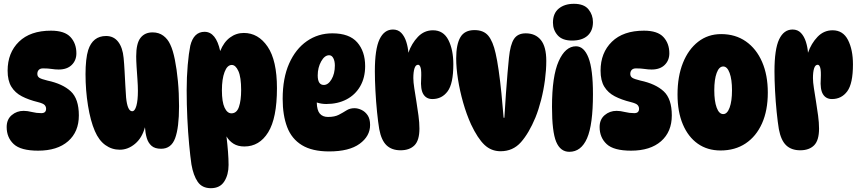

<svg xmlns="http://www.w3.org/2000/svg" viewBox="-20 -787 4503 1008"><path d="M248 -626Q319 -626 350 -592.5Q381 -559 381 -507Q381 -470 356.5 -446Q332 -422 288 -422Q270 -422 251 -425Q232 -428 206 -428Q191 -428 183.5 -420Q176 -412 176 -399Q176 -386 186 -379Q196 -372 229 -364Q309 -347 351.5 -307.5Q394 -268 394 -181Q394 -95 337.5 -45.5Q281 4 180 4Q89 4 52 -30.5Q15 -65 15 -120Q15 -160 41.5 -182.5Q68 -205 104 -205Q124 -205 147.5 -199Q171 -193 197 -193Q222 -193 222 -216Q222 -227 214.5 -235.5Q207 -244 179 -251Q130 -263 94.5 -281.5Q59 -300 39.5 -332Q20 -364 20 -416Q20 -510 79.5 -568Q139 -626 248 -626Z M826 -6Q793 -6 775.5 -21.5Q758 -37 750.5 -62.5Q743 -88 741 -119Q726 -63 689 -32Q652 -1 609 -1Q567 -1 533 -25.5Q499 -50 478 -99Q455 -152 442 -232.5Q429 -313 429 -398Q429 -437 432.5 -469.5Q436 -502 443 -524Q467 -598 537 -598Q577 -598 600.5 -567.5Q624 -537 629 -483Q632 -453 634 -414.5Q636 -376 638 -339Q640 -302 642 -275Q649 -203 674 -203Q688 -203 696 -231.5Q704 -260 704 -310Q704 -337 701.5 -371Q699 -405 697 -437.5Q695 -470 695 -491Q695 -559 717.5 -588Q740 -617 781 -617Q814 -617 837.5 -599.5Q861 -582 874 -553Q888 -524 898 -474Q908 -424 914 -361.5Q920 -299 920 -229Q920 -117 899.5 -61.5Q879 -6 826 -6Z M1054 -620Q1114 -620 1136 -519Q1155 -566 1187.5 -590Q1220 -614 1260 -614Q1336 -614 1385 -542Q1434 -470 1434 -324Q1434 -167 1388 -92.5Q1342 -18 1263 -18Q1229 -18 1206 -32.5Q1183 -47 1169 -71Q1174 -29 1177 9.5Q1180 48 1180 79Q1180 130 1157.5 165.5Q1135 201 1087 201Q1041 201 1018 167.5Q995 134 985 76Q979 35 973 -28.5Q967 -92 963.5 -166Q960 -240 960 -312Q960 -383 965.5 -445.5Q971 -508 979 -547Q997 -620 1054 -620ZM1197 -446Q1173 -446 1159 -409Q1145 -372 1145 -313Q1145 -252 1159 -222Q1173 -192 1195 -192Q1223 -192 1234.5 -226Q1246 -260 1246 -314Q1246 -382 1231.5 -414Q1217 -446 1197 -446Z M1708 8Q1619 8 1565 -25Q1511 -58 1487.5 -120Q1464 -182 1464 -268Q1464 -377 1498 -453.5Q1532 -530 1591 -571Q1650 -612 1725 -612Q1814 -612 1855.5 -564.5Q1897 -517 1897 -440Q1897 -379 1871 -334Q1845 -289 1799 -265Q1753 -241 1693 -241Q1667 -241 1643 -249Q1644 -208 1659 -190.5Q1674 -173 1702 -173Q1737 -173 1759 -184.5Q1781 -196 1799 -207.5Q1817 -219 1841 -219Q1859 -219 1878 -210Q1897 -201 1910 -182Q1923 -163 1923 -131Q1923 -72 1868 -32Q1813 8 1708 8ZM1680 -341Q1703 -341 1720.5 -370.5Q1738 -400 1738 -443Q1738 -466 1730 -481.5Q1722 -497 1708 -497Q1684 -497 1666 -464.5Q1648 -432 1648 -391Q1648 -341 1680 -341Z M1948 -413Q1948 -529 1972.5 -580.5Q1997 -632 2043 -632Q2070 -632 2087 -614Q2104 -596 2113 -567.5Q2122 -539 2124 -510Q2141 -559 2174 -593.5Q2207 -628 2253 -628Q2308 -628 2334 -577Q2360 -526 2360 -449Q2360 -348 2330 -307.5Q2300 -267 2250 -267Q2218 -267 2202.5 -292.5Q2187 -318 2191 -373Q2193 -414 2188.5 -430.5Q2184 -447 2175 -447Q2162 -447 2156 -428Q2150 -409 2150 -377Q2150 -356 2155 -324Q2160 -292 2166 -254.5Q2172 -217 2177 -180Q2182 -143 2182 -112Q2182 -50 2156 -24Q2130 2 2083 2Q2037 2 2009.5 -24Q1982 -50 1971 -109Q1965 -145 1959.5 -199Q1954 -253 1951 -310.5Q1948 -368 1948 -413Z M2471 -629Q2519 -629 2543.5 -599.5Q2568 -570 2582 -507Q2590 -473 2598 -417.5Q2606 -362 2612.5 -297Q2619 -232 2624 -169H2628Q2632 -233 2636 -293.5Q2640 -354 2644.5 -403.5Q2649 -453 2652 -484Q2659 -553 2678.5 -582.5Q2698 -612 2740 -612Q2791 -612 2819.5 -577Q2848 -542 2848 -467Q2848 -420 2841 -367Q2834 -314 2821 -263Q2808 -212 2791 -170Q2757 -88 2715 -40.5Q2673 7 2608 7Q2559 7 2523.5 -26.5Q2488 -60 2453 -134Q2429 -187 2411.5 -248.5Q2394 -310 2384.5 -370.5Q2375 -431 2375 -480Q2375 -554 2397 -591.5Q2419 -629 2471 -629Z M2993 -767Q3046 -767 3069.5 -738Q3093 -709 3093 -671Q3093 -625 3064.5 -599.5Q3036 -574 2983 -574Q2932 -574 2907.5 -602Q2883 -630 2883 -668Q2883 -717 2913.5 -742Q2944 -767 2993 -767ZM3004 -544Q3046 -544 3069.5 -484Q3093 -424 3093 -293Q3093 -132 3062 -61Q3031 10 2969 10Q2922 10 2900 -42.5Q2878 -95 2878 -226Q2878 -387 2913 -465.5Q2948 -544 3004 -544Z M3361 -626Q3432 -626 3463 -592.5Q3494 -559 3494 -507Q3494 -470 3469.5 -446Q3445 -422 3401 -422Q3383 -422 3364 -425Q3345 -428 3319 -428Q3304 -428 3296.5 -420Q3289 -412 3289 -399Q3289 -386 3299 -379Q3309 -372 3342 -364Q3422 -347 3464.5 -307.5Q3507 -268 3507 -181Q3507 -95 3450.5 -45.5Q3394 4 3293 4Q3202 4 3165 -30.5Q3128 -65 3128 -120Q3128 -160 3154.5 -182.5Q3181 -205 3217 -205Q3237 -205 3260.5 -199Q3284 -193 3310 -193Q3335 -193 3335 -216Q3335 -227 3327.5 -235.5Q3320 -244 3292 -251Q3243 -263 3207.5 -281.5Q3172 -300 3152.5 -332Q3133 -364 3133 -416Q3133 -510 3192.5 -568Q3252 -626 3361 -626Z M3763 3Q3694 3 3643.5 -32.5Q3593 -68 3565 -134Q3537 -200 3537 -291Q3537 -386 3565.5 -457Q3594 -528 3645.5 -568Q3697 -608 3766 -608Q3841 -608 3896 -569.5Q3951 -531 3981 -462Q4011 -393 4011 -301Q4011 -207 3980.5 -139Q3950 -71 3894.5 -34Q3839 3 3763 3ZM3777 -188Q3798 -188 3810.5 -222Q3823 -256 3823 -313Q3823 -370 3810.5 -404Q3798 -438 3777 -438Q3755 -438 3742.5 -404Q3730 -370 3730 -313Q3730 -256 3742.5 -222Q3755 -188 3777 -188Z M4046 -413Q4046 -529 4070.5 -580.5Q4095 -632 4141 -632Q4168 -632 4185 -614Q4202 -596 4211 -567.5Q4220 -539 4222 -510Q4239 -559 4272 -593.5Q4305 -628 4351 -628Q4406 -628 4432 -577Q4458 -526 4458 -449Q4458 -348 4428 -307.5Q4398 -267 4348 -267Q4316 -267 4300.5 -292.5Q4285 -318 4289 -373Q4291 -414 4286.5 -430.5Q4282 -447 4273 -447Q4260 -447 4254 -428Q4248 -409 4248 -377Q4248 -356 4253 -324Q4258 -292 4264 -254.5Q4270 -217 4275 -180Q4280 -143 4280 -112Q4280 -50 4254 -24Q4228 2 4181 2Q4135 2 4107.5 -24Q4080 -50 4069 -109Q4063 -145 4057.5 -199Q4052 -253 4049 -310.5Q4046 -368 4046 -413Z"/></svg>

Font: DynaPuff Condensed
Style: Bold
Weight: 700
Width: 3
Designer: Toshi Omagari, Jennifer Daniel
Foundry: Google Fonts
Version: Version 2.000; ttfautohint (v1.8.4.7-5d5b)